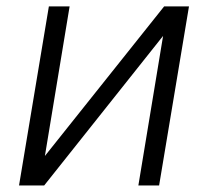

<svg xmlns="http://www.w3.org/2000/svg" viewBox="-20 -565 631 585"><path d="M116.8 -89.8 480.1 -545.5H555.8L464.8 0H401.6L476.9 -455.6L114.7 0H38L128.9 -545.5H192.1Z"/></svg>

Font: Inter UI Light
Style: Italic
Weight: 300
Italic angle: 9.39999°
Designer: Rasmus Andersson
Foundry: rsms
Version: 3.2;8d6f07862